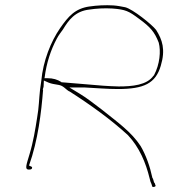

<svg xmlns="http://www.w3.org/2000/svg" viewBox="-20 -663 678 744"><path d="M140 -350 135 -314C131 -278 131 -247 124 -208C117 -163 109 -113 94 -64C82 -24 76 -8 89 -6H95C100 -6 104 -9 104 -11C106 -18 100 -17 94 -21H92L93 -23C127 -119 140 -226 147 -315H146V-317C147 -322 149 -325 149 -329L150 -351L168 -343C180 -338 190 -337 207 -334C226 -331 234 -317 248 -309H249C329 -258 411 -199 476 -139C520 -92 545 -33 560 29C562 38 564 45 567 50L570 60C573 64 587 60 582 54L579 45H577V44C575 38 574 30 570 25V24C561 -18 546 -61 525 -97C489 -152 436 -189 375 -238C345 -260 319 -282 287 -301L249 -324H309C352 -322 393 -318 437 -318C538 -318 583 -340 603 -408C622 -471 609 -509 585 -547C569 -568 494 -628 465 -635C449 -638 435 -641 419 -642C389 -644 354 -642 328 -638H327C271 -630 245 -600 213 -554C177 -502 147 -427 140 -350ZM152 -360 153 -363C160 -419 177 -470 200 -513C207 -527 218 -540 224 -549C246 -585 271 -620 327 -626C353 -630 385 -632 416 -630C467 -626 479 -620 519 -590C563 -558 579 -539 595 -498C604 -465 599 -413 577 -372L576 -370H575C550 -333 492 -328 440 -328C419 -328 398 -330 378 -331C324 -336 265 -340 222 -344H218V-345C202 -355 186 -360 163 -360ZM326 -626H327ZM465 -635Z"/></svg>

Font: Stray Cat
Style: HlExtObl
Weight: 100
Version: Version 1.0